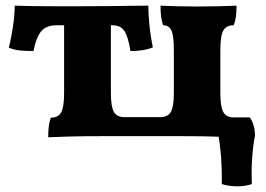

<svg xmlns="http://www.w3.org/2000/svg" viewBox="-20 -480 938 677"><path d="M150 4Q150 -18 152 -34.5Q154 -51 159 -65Q185 -65 195.5 -83.5Q206 -102 206 -152V-391H180Q144 -391 126 -370.5Q108 -350 98 -300Q73 -300 51.5 -302Q30 -304 11 -312Q20 -347 26 -388.5Q32 -430 32 -460Q65 -459 96 -458.5Q127 -458 168.5 -458Q210 -458 272 -458Q327 -458 366.5 -458.5Q406 -459 438.5 -459.5Q471 -460 503 -460Q503 -430 507 -390.5Q511 -351 519 -313Q488 -300 440 -300Q432 -351 418.5 -371Q405 -391 376 -391H371V-152Q371 -104 381.5 -85.5Q392 -67 418 -67H545Q572 -67 582.5 -85.5Q593 -104 593 -152V-304Q593 -354 584.5 -372.5Q576 -391 555 -391Q550 -406 548 -422Q546 -438 546 -460Q567 -459 602.5 -458Q638 -457 675 -457Q714 -457 752.5 -458Q791 -459 814 -460Q814 -438 812 -422Q810 -406 804 -391Q778 -391 767.5 -372.5Q757 -354 757 -304V-152Q757 -103 767.5 -84.5Q778 -66 804 -66H861Q879 -40 879 -1Q872 34 869 78Q866 122 868 169Q846 177 816.5 177Q787 177 762 169Q763 132 760.5 89Q758 46 751 2Q726 1 692 0.5Q658 0 612 0H359Q267 0 219.5 1.5Q172 3 150 4Z"/></svg>

Font: Vollkorn ExtraBold
Style: Regular
Weight: 800
Designer: Friedrich Althausen
Foundry: Friedrich Althausen
Version: Version 5.000; ttfautohint (v1.8.3)